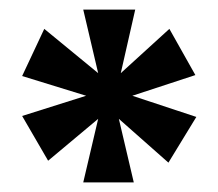

<svg xmlns="http://www.w3.org/2000/svg" viewBox="-20 -753 454 399"><path d="M184 -506 80 -419 26 -512 159 -554 26 -595 72 -693 184 -601 153 -733H261L231 -601L332 -693L386 -597L255 -554L388 -510L330 -415L227 -506L258 -374H153Z"/></svg>

Font: MaitreeSemiBold
Style: Regular
Weight: 600
Designer: CadsonDemak Team
Foundry: CadsonDemak
Version: Version 1.000